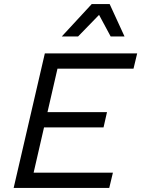

<svg xmlns="http://www.w3.org/2000/svg" viewBox="-20 -922 693 942"><path d="M47 0 200 -660H653L635 -585H262L213 -372H505L488 -297H196L145 -75H534L516 0ZM518 -902 591 -743H523L466 -849L363 -743H283L430 -902Z"/></svg>

Font: Work Sans
Style: Italic
Weight: 400
Italic angle: -13°
Designer: Wei Huang
Foundry: Wei Huang
Version: Version 2.012